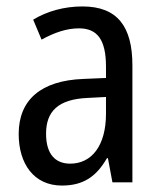

<svg xmlns="http://www.w3.org/2000/svg" viewBox="-20 -566 500 596"><path d="M236 -546C179 -546 126 -531 83 -505L109 -443C149 -465 187 -478 225 -478C282 -478 309 -443 309 -359V-324L239 -321C107 -316 38 -256 38 -150C38 -58 85 10 172 10C239 10 279 -18 312 -75H315L329 0H391V-363C391 -483 345 -546 236 -546ZM252 -262 309 -265V-213C309 -113 264 -58 198 -58C152 -58 123 -87 123 -151C123 -220 160 -258 252 -262Z"/></svg>

Font: Noto Sans Georgian Condensed
Style: Regular
Weight: 400
Width: 3
Designer: Monotype Design Team, Akaki Razmadze
Foundry: Google LLC
Version: Version 2.005